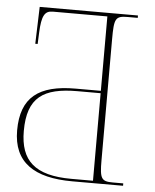

<svg xmlns="http://www.w3.org/2000/svg" viewBox="-52 -758 647 802"><g transform="rotate(5 272.0 -357.0)"><path d="M281 0H494V-10H450C402 -10 395 -21 395 -98V-605C395 -693 400 -704 452 -704H494V-714H82L77 -559H87L89 -606C92 -679 105 -699 138 -699H367V-387H261C107 -387 33 -331 33 -192C33 -58 121 0 281 0ZM276 -10C123 -10 61 -68 61 -192C61 -333 127 -377 270 -377H367V-10Z"/></g></svg>

Font: Noto Serif Display Thin
Style: Regular
Weight: 100
Designer: Monotype Design Team
Foundry: Monotype Imaging Inc.
Version: Version 2.009